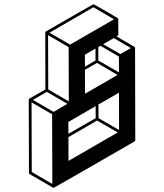

<svg xmlns="http://www.w3.org/2000/svg" viewBox="-20 -808 772 903"><path d="M301.8 -178.7 430.2 -252.4 429.7 -308.6 301.3 -234.4ZM302.2 -51.3 533.7 -185.1 436.5 -241.2 301.8 -163.1ZM540 -196.3 539.6 -372.1 442.9 -316.4 443.4 -252.4ZM232.9 75.2H230.5V74.7H229.5L119.1 10.7Q116.2 8.8 116.2 4.9L115.2 -338.9Q115.2 -342.3 118.2 -344.2L193.4 -387.2L192.9 -654.8Q193.4 -658.2 196.3 -660.2Q417.5 -788.1 419.4 -788.1Q421.4 -788.1 478 -755.4L533.7 -722.7L534.2 -722.2Q534.2 -721.7 534.7 -721.7V-721.2H535.2L536.1 -718.8L536.6 -645Q536.1 -640.6 528.3 -636.7L612.8 -587.4V-586.9L613.8 -586.4L614.3 -585.4V-585H614.7V-584L615.2 -583L616.2 -148.9Q616.2 -145 613.3 -143.1Q234.9 75.2 232.9 75.2ZM545.9 -553.7 595.2 -582 515.1 -628.9 465.3 -600.1ZM379.9 -367.2 532.7 -455.6 436 -512.2 379.4 -479.5ZM379.4 -494.6 429.2 -523.4V-579.6L379.4 -550.8ZM539.6 -467.3 539.1 -542 452.1 -592.8 442.4 -586.9V-523.4ZM309.6 -598.1 516.1 -717.3 419.4 -773.9 212.9 -654.3ZM303.7 -331.1 302.7 -586.4 206.1 -642.6 207 -387.2ZM226.1 57.1 225.1 -270.5 128.4 -326.7 129.4 1ZM231.9 -281.7 296.9 -319.8 200.2 -376 134.8 -338.4Z"/></svg>

Font: 3D Isometric
Style: Bold
Weight: 700
Designer: GGBotNet
Foundry: GGBotNet
Version: 1.14